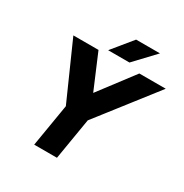

<svg xmlns="http://www.w3.org/2000/svg" viewBox="-195 -1024 1129 1177"><g transform="rotate(30 369.0 -435.0)"><path d="M417 -288 263 -320 551 -700H738ZM211 0 267 -336H428L372 0ZM267 -288 84 -700H262L423 -320ZM314 -728 430 -870H599L465 -728Z"/></g></svg>

Font: Figtree Light ExtraBold
Style: Italic
Weight: 800
Italic angle: -9.5°
Version: Version 2.001;gftools[0.9.30]